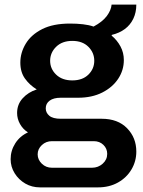

<svg xmlns="http://www.w3.org/2000/svg" viewBox="-20 -623 621 831"><path d="M153 188Q118 188 89.5 171.5Q61 155 43.5 127Q26 99 26 66Q26 29 46 -2.5Q66 -34 101 -50Q79 -64 66.5 -86.5Q54 -109 54 -134Q54 -171 78 -197.5Q102 -224 139 -236Q108 -255 88 -283Q68 -311 68 -352Q68 -395 91.5 -434Q115 -473 162.5 -497Q210 -521 283 -521Q313 -521 339 -518Q365 -515 385 -508Q424 -529 442.5 -554Q461 -579 463 -603H570Q570 -569 557 -542Q544 -515 520.5 -497.5Q497 -480 464 -472L463 -469Q487 -449 501.5 -422Q516 -395 516 -363Q516 -319 491.5 -282Q467 -245 422.5 -222.5Q378 -200 318 -200H243Q212 -200 195 -187.5Q178 -175 178 -154Q178 -135 193.5 -122Q209 -109 243 -109H420Q490 -109 530 -68Q570 -27 570 33Q570 75 549 110.5Q528 146 490.5 167Q453 188 404 188ZM205 103H378Q405 103 424.5 85.5Q444 68 444 43Q444 20 427.5 4Q411 -12 386 -12H205Q179 -12 161 5Q143 22 143 45Q143 68 161 85.5Q179 103 205 103ZM293 -275Q337 -275 362.5 -300Q388 -325 388 -360Q388 -395 362.5 -420.5Q337 -446 293 -446Q249 -446 223 -420.5Q197 -395 197 -360Q197 -325 223 -300Q249 -275 293 -275Z"/></svg>

Font: Chivo Medium SemiBold
Style: Regular
Weight: 600
Version: Version 2.002